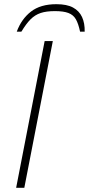

<svg xmlns="http://www.w3.org/2000/svg" viewBox="-20 -896 424 916"><path d="M57 0 193 -700H232L96 0ZM60 -745Q82 -805 127.5 -840.5Q173 -876 249 -876Q299 -876 328.5 -860Q358 -844 371.5 -814.5Q385 -785 384 -745H362Q354 -783 342 -804Q330 -825 306.5 -834Q283 -843 242 -843Q201 -843 174 -834Q147 -825 126 -804Q105 -783 82 -745Z"/></svg>

Font: REM Thin
Style: Italic
Weight: 250
Italic angle: -11°
Designer: Octavio Pardo
Foundry: Ashler Design
Version: Version 1.005;gftools[0.9.28]